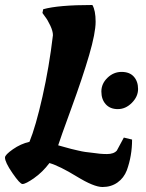

<svg xmlns="http://www.w3.org/2000/svg" viewBox="-28 -730 583 769"><path d="M395.5 -312.5C407.2 -299.5 423.3 -293 444 -293C464.7 -293 483.3 -301.3 500 -318C516.7 -334.7 525 -353.2 525 -373.5C525 -393.8 519.3 -410.3 508 -423C496.7 -435.7 480.3 -442 459 -442C437.7 -442 418.8 -434.2 402.5 -418.5C386.2 -402.8 378 -384.5 378 -363.5C378 -342.5 383.8 -325.5 395.5 -312.5ZM442.5 1C459.5 -11 472 -27.3 480 -48C494 -86.7 501 -127.7 501 -171L468 -179L440 -127C432 -117.7 418.8 -113 400.5 -113C382.2 -113 362.7 -114.7 342 -118C330 -119.3 320.3 -120.5 313 -121.5C305.7 -122.5 295.7 -124.5 283 -127.5L257.5 -133.5C253.2 -134.5 244 -137 230 -141C216 -145 207.7 -147.3 205 -148C209.7 -163.3 227.2 -212.5 257.5 -295.5C287.8 -378.5 311.7 -449.7 329 -509C346.3 -568.3 355 -613 355 -643C355 -673 350.7 -695.3 342 -710C250.7 -710 185 -704.3 145 -693L142 -678L152 -664C159.3 -654.7 166.5 -642.5 173.5 -627.5C180.5 -612.5 184 -599.7 184 -589C174 -504.3 160 -422.2 142 -342.5C124 -262.8 106.7 -202.7 90 -162C66.7 -156.7 44.5 -146.7 23.5 -132C2.5 -117.3 -8 -106.3 -8 -99C-8 -86.3 2 -65.5 22 -36.5C42 -7.5 55.3 7 62 7C70.7 7 86.3 -1 109 -17C131.7 -33 152 -53 170 -77C197.3 -69 233.8 -51 279.5 -23C325.2 5 359.5 19 382.5 19C405.5 19 425.5 13 442.5 1Z"/></svg>

Font: Oleo Script
Style: Regular
Weight: 400
Designer: Soytutype
Foundry: Soytutype
Version: Version 1.002